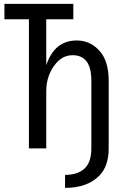

<svg xmlns="http://www.w3.org/2000/svg" viewBox="-20 -752 626 973"><path d="M126.5 0V-654.3H2.4V-732.4H351.6V-654.3H214.4V-421.4Q255.9 -546.9 369.1 -546.9Q438.5 -546.9 486.3 -492.2Q530.8 -441.4 530.8 -341.3V0Q530.8 90.3 482.9 138.7Q421.9 200.2 309.6 200.2V134.3Q378.9 134.3 413.6 96.7Q442.9 64.9 442.9 0V-341.3Q442.9 -410.2 418 -441.9Q394.5 -472.2 347.7 -472.2Q298.3 -472.2 263.2 -430.2Q214.4 -372.1 214.4 -289.1V0Z"/></svg>

Font: Consola Mono
Style: Book
Weight: 400
Monospace: yes
Version: Version 2.001